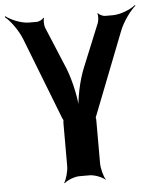

<svg xmlns="http://www.w3.org/2000/svg" viewBox="-99 -795 701 867"><g transform="rotate(-5 251.0 -361.5)"><path d="M212 -490 132 -682C128 -692 127 -717 131 -724L128 -727C124 -719 106 -711 98 -711H62C27 -711 -20 -731 -43 -749L-45 -745C-22 -727 13 -680 29 -639L173 -269C174 -267 179 -256 180 -257L179 -261C178 -260 177 -248 177 -246V-50C177 -26 166 11 157 24L159 26C171 14 205 0 228 0H274C297 0 332 14 344 26L345 24C336 11 326 -26 326 -50V-246C326 -248 325 -260 324 -261L323 -257C324 -256 328 -267 329 -269L474 -640C490 -680 525 -727 547 -745L545 -748C523 -730 477 -711 442 -711H406C397 -711 379 -719 375 -727L373 -724C377 -717 375 -692 371 -682L292 -489C267 -430 250 -342 250 -292H254C254 -342 236 -430 212 -490Z"/></g></svg>

Font: Asimov
Style: EdgeExtreme
Weight: 500
Designer: Google
Version: Version 2.000980: 2014